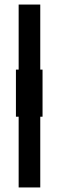

<svg xmlns="http://www.w3.org/2000/svg" viewBox="-20 -680 259 844"><path d="M50 -374H167V-167H50ZM62 144V-660H157V144Z"/></svg>

Font: Bricolage Grotesque Condensed Medium
Style: Regular
Weight: 500
Width: 3
Designer: Mathieu Triay
Foundry: Atelier Triay
Version: Version 1.000;gftools[0.9.30]